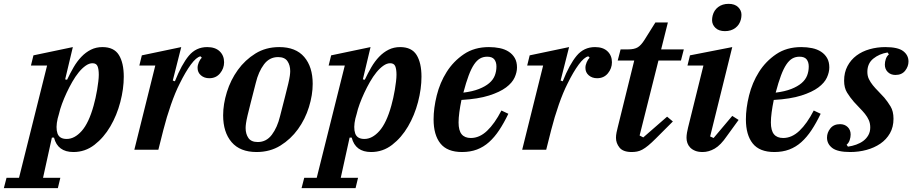

<svg xmlns="http://www.w3.org/2000/svg" viewBox="-111 -779 4747 999"><path d="M-77 146H-12L134 -438H50L63 -491L268 -534L228 -366L238 -364Q254 -398 272 -429Q290 -460 312.5 -483.5Q335 -507 362 -520.5Q389 -534 422 -534Q482 -534 507.5 -493Q533 -452 533 -380Q533 -317 515 -248Q497 -179 463 -121Q429 -63 380.5 -25.5Q332 12 271 12Q189 12 170 -63H159L113 146H203L190 200H-91ZM236 -56Q277 -56 314 -97.5Q351 -139 376 -229Q381 -247 386 -269Q391 -291 394.5 -312.5Q398 -334 400.5 -354.5Q403 -375 403 -390Q403 -419 396.5 -434.5Q390 -450 370 -450Q353 -450 334.5 -437Q316 -424 298.5 -402.5Q281 -381 265 -353Q249 -325 235.5 -296Q222 -267 211.5 -238.5Q201 -210 196 -187L189 -162Q178 -114 188 -85Q198 -56 236 -56Z M697 -438H614L627 -491L832 -534L788 -360L799 -356Q834 -444 871.5 -489Q909 -534 967 -534Q1009 -534 1032 -512Q1055 -490 1055 -455Q1055 -423 1034 -397.5Q1013 -372 978 -372Q952 -372 934.5 -387Q917 -402 917 -426Q917 -440 923.5 -455Q930 -470 939 -479L932 -486Q910 -481 882 -443Q854 -405 824 -344Q801 -299 778.5 -234.5Q756 -170 739 -103L713 0H588Z M1230 -40Q1275 -40 1303.5 -78Q1332 -116 1346 -174Q1362 -237 1372.5 -277.5Q1383 -318 1389 -344Q1395 -370 1397 -384.5Q1399 -399 1399 -409Q1399 -440 1384.5 -461Q1370 -482 1336 -482Q1291 -482 1262.5 -444Q1234 -406 1220 -348Q1204 -285 1193.5 -244.5Q1183 -204 1177 -178Q1171 -152 1169 -137.5Q1167 -123 1167 -113Q1167 -82 1181.5 -61Q1196 -40 1230 -40ZM1224 12Q1138 12 1094 -39.5Q1050 -91 1050 -179Q1050 -237 1069.5 -300Q1089 -363 1126.5 -415Q1164 -467 1218 -500.5Q1272 -534 1342 -534Q1428 -534 1472 -482.5Q1516 -431 1516 -343Q1516 -285 1496.5 -222Q1477 -159 1439.5 -107Q1402 -55 1348 -21.5Q1294 12 1224 12Z M1472 146H1537L1683 -438H1599L1612 -491L1817 -534L1777 -366L1787 -364Q1803 -398 1821 -429Q1839 -460 1861.5 -483.5Q1884 -507 1911 -520.5Q1938 -534 1971 -534Q2031 -534 2056.5 -493Q2082 -452 2082 -380Q2082 -317 2064 -248Q2046 -179 2012 -121Q1978 -63 1929.5 -25.5Q1881 12 1820 12Q1738 12 1719 -63H1708L1662 146H1752L1739 200H1458ZM1785 -56Q1826 -56 1863 -97.5Q1900 -139 1925 -229Q1930 -247 1935 -269Q1940 -291 1943.5 -312.5Q1947 -334 1949.5 -354.5Q1952 -375 1952 -390Q1952 -419 1945.5 -434.5Q1939 -450 1919 -450Q1902 -450 1883.5 -437Q1865 -424 1847.5 -402.5Q1830 -381 1814 -353Q1798 -325 1784.5 -296Q1771 -267 1760.5 -238.5Q1750 -210 1745 -187L1738 -162Q1727 -114 1737 -85Q1747 -56 1785 -56Z M2293 12Q2216 12 2180.5 -32.5Q2145 -77 2145 -158Q2145 -216 2161.5 -282.5Q2178 -349 2213 -404.5Q2248 -460 2302.5 -497Q2357 -534 2433 -534Q2463 -534 2489.5 -528.5Q2516 -523 2536 -510Q2556 -497 2567.5 -477Q2579 -457 2579 -428Q2579 -403 2566.5 -375.5Q2554 -348 2522 -324Q2490 -300 2433.5 -282Q2377 -264 2290 -259Q2283 -225 2279 -195Q2275 -165 2275 -142Q2275 -100 2291 -80.5Q2307 -61 2339 -61Q2384 -61 2423.5 -98.5Q2463 -136 2498 -204L2534 -187Q2511 -139 2486.5 -102Q2462 -65 2433.5 -39.5Q2405 -14 2370.5 -1Q2336 12 2293 12ZM2300 -297Q2348 -303 2381 -316Q2414 -329 2434.5 -346.5Q2455 -364 2463.5 -386Q2472 -408 2472 -433Q2472 -456 2461 -470Q2450 -484 2424 -484Q2403 -484 2386.5 -474.5Q2370 -465 2355.5 -443.5Q2341 -422 2327.5 -386Q2314 -350 2300 -297Z M2715 -438H2632L2645 -491L2850 -534L2806 -360L2817 -356Q2852 -444 2889.5 -489Q2927 -534 2985 -534Q3027 -534 3050 -512Q3073 -490 3073 -455Q3073 -423 3052 -397.5Q3031 -372 2996 -372Q2970 -372 2952.5 -387Q2935 -402 2935 -426Q2935 -440 2941.5 -455Q2948 -470 2957 -479L2950 -486Q2928 -481 2900 -443Q2872 -405 2842 -344Q2819 -299 2796.5 -234.5Q2774 -170 2757 -103L2731 0H2606Z M3176 12Q3131 12 3112.5 -11Q3094 -34 3094 -62Q3094 -75 3097 -90Q3100 -105 3103 -116L3189 -464H3103L3118 -522H3156Q3190 -522 3207.5 -533Q3225 -544 3242 -571L3299 -662H3364L3329 -522H3447L3432 -464H3315L3217 -74L3236 -64L3360 -172L3390 -147L3301 -58Q3279 -36 3262 -22Q3245 -8 3231 -0.5Q3217 7 3203.5 9.5Q3190 12 3176 12Z M3545 12Q3522 12 3506 5.5Q3490 -1 3480 -11.5Q3470 -22 3465.5 -35Q3461 -48 3461 -62Q3461 -74 3463.5 -89Q3466 -104 3469 -115L3549 -438H3466L3479 -491L3699 -534L3584 -69L3602 -61L3699 -176L3732 -155L3671 -71Q3639 -24 3608 -6Q3577 12 3545 12ZM3661 -617Q3629 -617 3611.5 -634Q3594 -651 3594 -674Q3594 -686 3597 -698Q3604 -726 3626 -742.5Q3648 -759 3680 -759Q3712 -759 3729.5 -742Q3747 -725 3747 -702Q3747 -690 3744 -678Q3737 -650 3715 -633.5Q3693 -617 3661 -617Z M3918 12Q3841 12 3805.5 -32.5Q3770 -77 3770 -158Q3770 -216 3786.5 -282.5Q3803 -349 3838 -404.5Q3873 -460 3927.5 -497Q3982 -534 4058 -534Q4088 -534 4114.5 -528.5Q4141 -523 4161 -510Q4181 -497 4192.5 -477Q4204 -457 4204 -428Q4204 -403 4191.5 -375.5Q4179 -348 4147 -324Q4115 -300 4058.5 -282Q4002 -264 3915 -259Q3908 -225 3904 -195Q3900 -165 3900 -142Q3900 -100 3916 -80.5Q3932 -61 3964 -61Q4009 -61 4048.5 -98.5Q4088 -136 4123 -204L4159 -187Q4136 -139 4111.5 -102Q4087 -65 4058.5 -39.5Q4030 -14 3995.5 -1Q3961 12 3918 12ZM3925 -297Q3973 -303 4006 -316Q4039 -329 4059.5 -346.5Q4080 -364 4088.5 -386Q4097 -408 4097 -433Q4097 -456 4086 -470Q4075 -484 4049 -484Q4028 -484 4011.5 -474.5Q3995 -465 3980.5 -443.5Q3966 -422 3952.5 -386Q3939 -350 3925 -297Z M4313 12Q4247 12 4219.5 -9Q4192 -30 4192 -63Q4192 -89 4209.5 -111Q4227 -133 4260 -133Q4284 -133 4299.5 -118Q4315 -103 4315 -79Q4315 -65 4310 -50Q4305 -35 4294 -26L4301 -16Q4323 -19 4344 -26.5Q4365 -34 4381 -46Q4397 -58 4407 -75.5Q4417 -93 4417 -116Q4417 -137 4409.5 -154Q4402 -171 4389.5 -186.5Q4377 -202 4362 -217Q4347 -232 4332 -249Q4312 -272 4296.5 -297Q4281 -322 4281 -359Q4281 -402 4298.5 -435Q4316 -468 4345.5 -490Q4375 -512 4414 -523Q4453 -534 4495 -534Q4561 -534 4588.5 -513Q4616 -492 4616 -459Q4616 -433 4598.5 -411Q4581 -389 4548 -389Q4524 -389 4508.5 -404Q4493 -419 4493 -443Q4493 -457 4498 -472Q4503 -487 4514 -496L4507 -506Q4464 -499 4433 -474Q4402 -449 4402 -405Q4402 -384 4410 -367.5Q4418 -351 4430.5 -335.5Q4443 -320 4458.5 -304.5Q4474 -289 4490 -271Q4507 -251 4522.5 -225.5Q4538 -200 4538 -161Q4538 -118 4519.5 -85.5Q4501 -53 4469.5 -31.5Q4438 -10 4397.5 1Q4357 12 4313 12Z"/></svg>

Font: IBM Plex Serif SmBld
Style: Italic
Weight: 600
Italic angle: -14°
Designer: Mike Abbink, Paul van der Laan, Pieter van Rosmalen
Foundry: Bold Monday
Version: Version 3.001